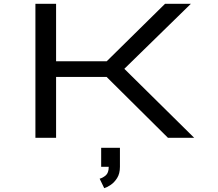

<svg xmlns="http://www.w3.org/2000/svg" viewBox="-20 -720 1140 1003"><path d="M165 0V-700H273V-400H537.5L842 -700H977L629.5 -360.5L994.5 0H857.5L537 -318H273V0ZM508.5 151.5V52H606.5V151.5Q606.5 187 591.8 210.2Q577 233.5 557.8 246.2Q538.5 259 524.5 263L500.5 213.5Q515.5 210 531.8 196.8Q548 183.5 548 151.5Z"/></svg>

Font: Trispace Expanded
Style: Regular
Weight: 400
Width: 7
Designer: Tyler Finck
Foundry: Etcetera Type Company
Version: Version 1.210; ttfautohint (v1.8.3)